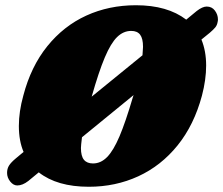

<svg xmlns="http://www.w3.org/2000/svg" viewBox="-20 -701 852 733"><path d="M812 -627Q812 -621 811 -618Q809 -605 802 -596.5Q795 -588 781 -576L749 -550Q767 -506 767 -451Q767 -397 751 -336Q721 -224 658 -146Q595 -68 508 -28Q421 12 319 12Q198 12 128 -43L88 -10Q66 7 46 7Q31 7 19 -8Q7 -23 7 -41Q7 -57 14.5 -69Q22 -81 40 -96L70 -121Q52 -163 52 -220Q52 -275 69 -336Q98 -447 160.5 -524.5Q223 -602 309.5 -641.5Q396 -681 499 -681Q619 -681 691 -626L731 -659Q753 -676 769 -676Q789 -676 800.5 -660.5Q812 -645 812 -627ZM330 -332 524 -490Q526 -514 526 -522Q526 -554 515 -568.5Q504 -583 481 -583Q451 -583 427 -559.5Q403 -536 380 -481.5Q357 -427 330 -332ZM490 -338 293 -177Q289 -145 289 -136Q289 -105 300.5 -91Q312 -77 335 -77Q365 -77 389 -101.5Q413 -126 436 -180Q459 -234 487 -329Z"/></svg>

Font: Shrikhand
Style: Regular
Weight: 400
Italic angle: -14°
Version: Version 1.000;PS 1.000;hotconv 1.0.88;makeotf.lib2.5.647800